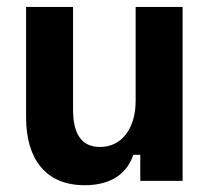

<svg xmlns="http://www.w3.org/2000/svg" viewBox="-20 -520 607 552"><path d="M223.3 12.5C304.2 12.5 346.7 -25 363.3 -75H383.3V0H505V-500H370V-230C370 -155 333.3 -97.5 267.5 -97.5C213.3 -97.5 190 -136.7 190 -205V-500H55V-182.5C55 -62.5 111.7 12.5 223.3 12.5Z"/></svg>

Font: Familjen Grotesk
Style: Bold
Weight: 700
Designer: Anders Wikstroem, Jonas Baeckman, Matilda Gysing, Kristian Moeller
Foundry: Familjen STHLM AB
Version: Version 2.000